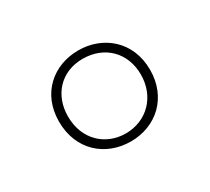

<svg xmlns="http://www.w3.org/2000/svg" viewBox="-64 -823 487 445"><g transform="rotate(-30 179.0 -601.0)"><path d="M179 -479C247 -479 300 -527 300 -601C300 -678 243 -723 178 -723C112 -723 57 -678 57 -602C57 -526 111 -479 179 -479ZM178 -501C124 -501 81 -540 81 -602C81 -659 119 -701 177 -701C235 -701 276 -661 276 -602C276 -543 234 -501 178 -501Z"/></g></svg>

Font: Noto Sans Arabic UI XCn Th
Style: Regular
Weight: 100
Width: 2
Designer: Monotype Design Team, Nadine Chahine and Nizar Qandah
Foundry: Monotype Imaging Inc.
Version: Version 2.010